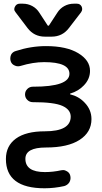

<svg xmlns="http://www.w3.org/2000/svg" viewBox="-20 -803 549 1030"><path d="M220.7 -98.6Q358.4 -98.6 359.4 -176.8Q359.4 -214.8 314.9 -234.9Q270.5 -254.9 158.2 -254.9H156.2Q138.7 -254.9 126.5 -267.1Q114.3 -279.3 114.3 -296.4Q114.3 -313.5 126.5 -325.7Q138.7 -337.9 156.2 -337.9H158.2Q352.5 -337.9 352.5 -407.2Q352.5 -469.7 216.8 -469.7Q157.2 -469.7 89.8 -449.2Q83 -447.3 76.2 -447.3Q66.4 -447.3 57.6 -452.1Q42 -459 37.1 -475.6Q35.2 -482.4 35.2 -489.3Q35.2 -499 39.1 -508.8Q46.9 -524.4 64.5 -529.3Q145.5 -555.7 226.6 -555.7Q336.9 -555.7 399.9 -517.6Q462.9 -479.5 462.9 -422.9Q462.9 -378.9 429.7 -344.7Q401.4 -314.5 356.4 -300.8Q355.5 -300.8 355.5 -299.3Q355.5 -297.9 356.4 -296.9Q402.3 -286.1 433.6 -252.9Q470.7 -214.8 470.7 -164.1Q470.7 -93.8 407.2 -52.7Q343.8 -11.7 226.6 -11.7Q116.2 -11.7 116.2 48.8Q116.2 120.1 220.7 120.1Q264.6 120.1 308.6 110.4Q313.5 109.4 318.4 109.4Q329.1 109.4 339.8 116.2Q354.5 125 357.4 141.6Q358.4 146.5 358.4 151.4Q358.4 164.1 351.6 175.8Q341.8 190.4 324.2 195.3Q271.5 207 218.8 207Q11.7 207 11.7 49.8Q11.7 -20.5 65.4 -59.6Q119.1 -98.6 220.7 -98.6ZM235.4 -667Q236.3 -665 239.3 -665Q242.2 -665 243.2 -667L287.1 -734.4Q301.8 -757.8 325.2 -770.5Q348.6 -783.2 376 -783.2H392.6Q410.2 -783.2 418 -767.6Q420.9 -760.7 420.9 -753.9Q420.9 -746.1 415 -737.3L349.6 -652.3Q314.5 -606.4 256.8 -606.4H220.7Q163.1 -606.4 127.9 -652.3L63.5 -737.3Q56.6 -745.1 56.6 -753.9Q56.6 -760.7 60.5 -767.6Q68.4 -783.2 85.9 -783.2H102.5Q129.9 -783.2 153.3 -770.5Q176.8 -757.8 191.4 -734.4Z"/></svg>

Font: Gen Jyuu Gothic P Medium
Style: Regular
Weight: 500
Designer: [Source Han Sans]
Ryoko NISHIZUKA  (kana & ideographs); Paul D. Hunt (Latin, Greek & Cyrillic); Wenlong ZHANG  (bopomofo
Version: Version 1.002.20150607